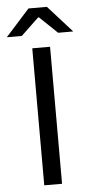

<svg xmlns="http://www.w3.org/2000/svg" viewBox="-93 -859 422 892"><g transform="rotate(-5 118.0 -412.5)"><path d="M159.5 0H76.5V-639H159.5ZM75 -825H161L272 -701.5V-700.5H202.5L120 -779.5H116L33 -700.5H-36V-701.5Z"/></g></svg>

Font: Anek Gurmukhi
Style: Regular
Weight: 400
Designer: Sarang Kulkarni (Gurmukhi), Yesha Goshar (Latin)
Foundry: Ek Type
Version: Version 1.003